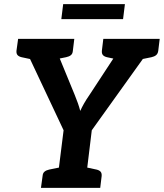

<svg xmlns="http://www.w3.org/2000/svg" viewBox="-20 -913 796 933"><path d="M254 0 289 -280 80 -724H201Q219 -724 228.5 -715Q238 -706 244 -693L343 -452Q352 -430 358.5 -411.5Q365 -393 370 -374Q377 -390 388 -409.5Q399 -429 415 -452L573 -693Q580 -704 593.5 -714Q607 -724 622 -724H744L426 -280L392 0ZM185 -665 193 -724H267L260 -665ZM543 -665 551 -724H636L629 -665ZM167 -724 141 -623 85 -635Q72 -638 65.5 -645Q59 -652 60 -666L68 -724ZM341 -724 334 -666Q333 -652 324.5 -645Q316 -638 301 -635L242 -623V-724ZM582 -724 556 -623 500 -635Q487 -638 480.5 -645Q474 -652 475 -666L482 -724ZM756 -724 749 -666Q747 -652 738.5 -645Q730 -638 716 -635L657 -623V-724ZM179 0 187 -58Q188 -72 196.5 -79Q205 -86 219 -89L278 -101L279 0ZM367 0 393 -101 449 -89Q462 -86 468.5 -79Q475 -72 474 -58L467 0ZM278 -820 287 -893H587L578 -820Z"/></svg>

Font: Aleo
Style: Bold Italic
Weight: 700
Italic angle: -7°
Version: Version 2.001;gftools[0.9.29]